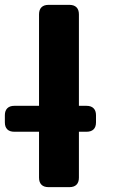

<svg xmlns="http://www.w3.org/2000/svg" viewBox="-20 -770 565 790"><path d="M335.9 -227.9H39.1Q20 -227.9 10 -237.7Q0 -247.6 0 -266.6V-295.9Q0 -314.5 10 -324.5Q20 -334.6 39.1 -334.6H335.9Q355 -334.6 365 -324.5Q375 -314.5 375 -295.9V-266.6Q375 -247.6 365 -237.7Q355 -227.9 335.9 -227.9ZM140.6 -39.1V-710.9Q140.6 -730 150.6 -740Q160.6 -750 179.7 -750H265.6Q284.7 -750 294.7 -740Q304.7 -730 304.7 -710.9V-39.1Q304.7 -20 294.7 -10Q284.7 0 265.6 0H179.7Q160.6 0 150.6 -10Q140.6 -20 140.6 -39.1Z"/></svg>

Font: Gyrochrome
Style: Regular
Weight: 400
Designer: David Moles
Foundry: David Moles
Version: Version 1.005;Glyphs 3.2.3 (3260)